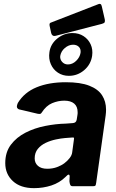

<svg xmlns="http://www.w3.org/2000/svg" viewBox="-20 -967 603 997"><path d="M320.7 -48.6Q289.4 -17.9 246.7 -3.9Q203.9 10 156.8 10Q86.2 10 46.8 -26.6Q7.3 -63.1 7.3 -120.1Q7.3 -176.8 36.5 -215.5Q65.7 -254.2 112.6 -278.2Q159.4 -302.1 214.7 -313Q270 -324 321.4 -325.1L356.8 -327.7Q375.8 -328.3 378.5 -346.5L381.8 -367.6Q382.8 -372.1 383 -376.4Q383.1 -380.6 383.1 -384.4Q383.1 -413.9 365.2 -429.1Q347.3 -444.3 313.7 -444.3Q281.6 -444.3 250.7 -431.3Q219.7 -418.4 196.5 -382.3Q193.5 -377.2 189.4 -375.8Q185.3 -374.4 175.1 -376.4L78.3 -399.2Q72 -401.2 68.7 -408Q65.3 -414.7 72.6 -432.3Q106.3 -487.6 170.2 -513.8Q234.1 -540 322 -540Q397.5 -540 443.4 -522.1Q489.3 -504.3 510 -472.3Q530.7 -440.3 530.7 -397.4Q530.7 -390.4 530.2 -383.3Q529.7 -376.1 528.7 -368.1L479.4 -17.6Q477.7 -5.1 475 -2.6Q472.3 0 460.9 0H358.1Q347.7 0 344.7 -7.1Q341.7 -14.3 340.5 -25.7L341.8 -51.8Q340.4 -70.3 320.7 -48.6ZM363.6 -240.6Q365.3 -249.3 363.8 -251.6Q362.4 -253.9 354 -252.9L318.1 -250.2Q297.4 -248.6 270.2 -242.9Q243 -237.2 217.9 -225.5Q192.7 -213.7 176.4 -193.9Q160.1 -174 160.1 -144.4Q160.1 -120.6 177 -105.7Q193.9 -90.7 225.3 -90.7Q252.7 -90.7 275.4 -99Q298.1 -107.3 314.2 -119.3Q330.5 -131.6 341.9 -146.5Q353.3 -161.4 354.8 -175.6ZM458.4 -676.9Q451.6 -632.1 417 -602.6Q382.4 -573.2 337.8 -573.2Q305.5 -573.2 280.8 -589.6Q256.1 -605.9 244 -633.8Q231.8 -661.7 236.6 -695.7Q242.3 -738.3 277.4 -766.9Q312.5 -795.4 356.1 -795.4Q389.4 -795.4 413.9 -779.4Q438.5 -763.4 450.8 -736.7Q463.1 -709.9 458.4 -676.9ZM398.3 -692.7Q400.8 -712.3 389.7 -723.5Q378.5 -734.8 359.5 -734.8Q336.9 -734.8 316.8 -717.8Q296.7 -700.8 292.7 -675.9Q291.1 -658.2 302.9 -645.3Q314.7 -632.4 332.4 -632.4Q356.3 -632.4 375.4 -650.9Q394.5 -669.4 398.3 -692.7ZM508.8 -933.2 524.1 -866.3Q525.8 -857.3 523.7 -851.9Q521.6 -846.6 509.2 -843.1L269.1 -781.1Q258.7 -778.7 252.8 -783.4Q247 -788.1 245.6 -796.4L238 -831.3Q234.9 -845.7 242.4 -848.9L491.5 -945.7Q497.1 -948.1 501.9 -945.9Q506.7 -943.7 508.8 -933.2Z"/></svg>

Font: Libre Franklin Thin
Style: Italic
Weight: 100
Italic angle: -8°
Designer: Pablo Impallari, Rodrigo Fuenzalida, Nhung Nguyen
Foundry: Impallari Type
Version: Version 3.000